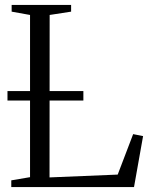

<svg xmlns="http://www.w3.org/2000/svg" viewBox="-20 -763 614 783"><path d="M26 0V-27.5L102.5 -40.5V-702L27.5 -715.5V-743H270V-715.5L182.5 -702L182 -39.5L460 -51L523 -216L563.5 -208L526.5 0ZM320 -391.5V-353H10.5V-391.5Z"/></svg>

Font: Merriweather 96pt Light
Style: Regular
Weight: 300
Version: Version 2.100